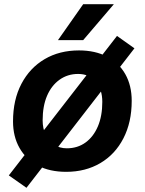

<svg xmlns="http://www.w3.org/2000/svg" viewBox="-20 -806 690 914"><path d="M106 88 22 29 537 -635 620 -576ZM295 12Q217 12 160.5 -17.5Q104 -47 73 -101.5Q42 -156 42 -228Q42 -331 82 -407Q122 -483 192.5 -524.5Q263 -566 356 -566Q433 -566 489.5 -536.5Q546 -507 576.5 -453Q607 -399 607 -326Q607 -224 567.5 -147.5Q528 -71 457.5 -29.5Q387 12 295 12ZM298 -100Q349 -100 387 -127.5Q425 -155 446 -204.5Q467 -254 467 -321Q467 -381 435.5 -417.5Q404 -454 352 -454Q302 -454 263.5 -426.5Q225 -399 204 -350Q183 -301 183 -233Q183 -194 197.5 -164Q212 -134 238 -117Q264 -100 298 -100ZM256 -615 376 -786H522L376 -615Z"/></svg>

Font: Azeret Mono Thin SemiBold
Style: Italic
Weight: 600
Italic angle: -12°
Version: Version 1.002